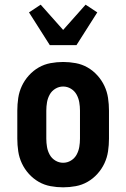

<svg xmlns="http://www.w3.org/2000/svg" viewBox="-20 -793 540 821"><path d="M250 8Q223 8 196 3Q169 -2 145.5 -15.5Q122 -29 103.5 -49.5Q85 -70 73.5 -94.5Q62 -119 58 -146Q54 -173 54 -200V-320Q54 -347 58 -374Q62 -401 73.5 -425.5Q85 -450 103.5 -470.5Q122 -491 145.5 -504.5Q169 -518 196 -523Q223 -528 250 -528Q277 -528 304 -523Q331 -518 354.5 -504.5Q378 -491 396.5 -470.5Q415 -450 426.5 -425.5Q438 -401 442 -374Q446 -347 446 -320V-200Q446 -173 442 -146Q438 -119 426.5 -94.5Q415 -70 396.5 -49.5Q378 -29 354.5 -15.5Q331 -2 304 3Q277 8 250 8ZM250 -97Q268 -97 283.5 -106.5Q299 -116 307.5 -131.5Q316 -147 319 -164.5Q322 -182 322 -200V-320Q322 -338 319 -355.5Q316 -373 307.5 -388.5Q299 -404 283.5 -413.5Q268 -423 250 -423Q232 -423 216.5 -413.5Q201 -404 192.5 -388.5Q184 -373 181 -355.5Q178 -338 178 -320V-200Q178 -182 181 -164.5Q184 -147 192.5 -131.5Q201 -116 216.5 -106.5Q232 -97 250 -97ZM193 -600 104 -740 154 -773 250 -665 346 -773 396 -740 307 -600Z"/></svg>

Font: Iosevka Curly Slab Extrabold
Style: Regular
Weight: 800
Monospace: yes
Designer: Belleve Invis
Foundry: Belleve Invis
Version: Version 22.1.2; ttfautohint (v1.8.4)